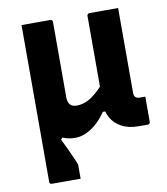

<svg xmlns="http://www.w3.org/2000/svg" viewBox="-83 -608 765 877"><g transform="rotate(-10 300.0 -169.0)"><path d="M76 -157H178L183 -13L163 9Q189 61 204.5 97Q220 133 220 135Q220 157 220 167Q220 177 220 200Q199 200 161.5 200Q124 200 87 200Q84 200 81.5 199Q79 198 77.5 195.5Q76 193 76 189Q76 130 76 73Q76 16 76 -41Q76 -98 76 -157ZM209 -538Q213 -538 215 -536.5Q217 -535 218.5 -533Q220 -531 220 -527V-359Q220 -330 220 -299.5Q220 -269 220 -239Q220 -209 220 -178Q220 -155 230 -143.5Q240 -132 260 -132Q278 -132 295.5 -137.5Q313 -143 330.5 -155Q348 -167 369 -187.5Q390 -208 413 -239V-83H373Q350 -50 326 -29.5Q302 -9 277.5 1.5Q253 12 229 12Q197 12 169.5 0Q142 -12 121 -32.5Q100 -53 88 -80.5Q76 -108 76 -140Q76 -214 76 -288Q76 -362 76 -435Q76 -453 76 -470Q76 -487 76 -504Q76 -521 76 -538Q110 -538 143 -538Q176 -538 209 -538ZM391 -538Q425 -538 458 -538Q491 -538 524 -538Q524 -439 524 -341.5Q524 -244 524 -146Q524 -138 525.5 -133Q527 -128 531 -124Q538 -118 549 -118Q553 -118 559 -118Q565 -118 569 -118H576Q576 -88 576 -59Q576 -30 576 -1Q576 2 574.5 4.5Q573 7 571 8.5Q569 10 565 10H523Q476 10 444 -7.5Q412 -25 396 -53.5Q380 -82 380 -116Q380 -219 380 -321.5Q380 -424 380 -527Q380 -530 381.5 -532.5Q383 -535 385.5 -536.5Q388 -538 391 -538Z"/></g></svg>

Font: Recursive Monospace
Style: Bold
Weight: 700
Version: Version 1.047